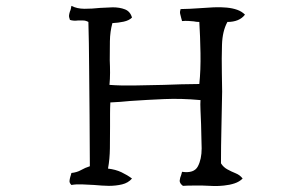

<svg xmlns="http://www.w3.org/2000/svg" viewBox="-20 -678 1040 656"><path d="M817 -628Q798 -603 757 -603Q740 -572 738.5 -525.5Q737 -479 738 -429Q738 -413 738.5 -396.5Q739 -380 739 -365Q738 -303 736.5 -240Q735 -177 735 -120Q743 -107 756.5 -99.5Q770 -92 785 -86Q800 -80 809 -68Q798 -57 781.5 -51.5Q765 -46 745 -44Q728 -42 709.5 -42.5Q691 -43 673 -44Q654 -44 637 -44Q620 -44 605 -43Q593 -52 594 -61.5Q595 -71 599 -80Q601 -87 602 -91Q643 -85 656 -109.5Q669 -134 669 -171Q669 -189 668 -211Q667 -233 667 -254Q666 -280 665 -302Q664 -324 665 -336Q600 -342 541.5 -339.5Q483 -337 425 -333Q408 -331 391 -330Q374 -329 357 -328Q356 -309 356 -288Q356 -267 356 -246Q356 -209 355.5 -171.5Q355 -134 349 -102Q375 -99 395 -89.5Q415 -80 431 -68Q418 -53 397 -48Q376 -43 352 -43Q340 -43 327.5 -44Q315 -45 302 -46Q281 -47 261 -48Q241 -49 224 -46Q217 -53 217.5 -59.5Q218 -66 220 -73Q221 -76 222 -79.5Q223 -83 224 -87Q243 -89 257 -97Q271 -105 287 -110Q287 -196 286 -283Q285 -370 284.5 -452Q284 -534 282 -603Q273 -608 264 -608Q255 -608 246 -608Q239 -607 232 -607.5Q225 -608 219 -610Q215 -620 216 -626.5Q217 -633 219 -639Q221 -643 222 -647.5Q223 -652 224 -658Q243 -648 269 -648Q295 -648 322 -651Q333 -651 344 -652Q355 -653 365 -653Q389 -653 407 -646Q425 -639 431 -618Q421 -608 402.5 -604Q384 -600 364 -599Q356 -570 355.5 -537.5Q355 -505 355 -472Q356 -451 356 -429.5Q356 -408 354 -388Q394 -385 441 -386Q488 -387 540 -388Q569 -389 599.5 -390Q630 -391 661 -391Q666 -438 665 -496.5Q664 -555 661 -603Q656 -603 651 -603.5Q646 -604 642 -605Q633 -606 623 -606.5Q613 -607 602 -606Q601 -610 599 -617Q597 -624 595.5 -631Q594 -638 597 -647Q613 -647 629 -648Q645 -649 662 -650Q686 -652 710 -653Q734 -654 755 -652Q775 -650 790.5 -644.5Q806 -639 817 -628Z"/></svg>

Font: Yuji Syuku
Style: Regular
Weight: 400
Designer: Kataoka Yuji
Foundry: Kinuta Font Factory
Version: Version 3.002